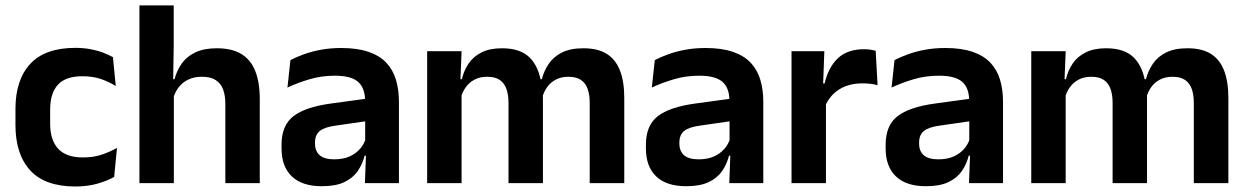

<svg xmlns="http://www.w3.org/2000/svg" viewBox="-20 -681 4638 714"><path d="M260.5 12.5Q147 12.5 92.2 -47.5Q37.5 -107.5 37.5 -216V-276Q37.5 -384 92.5 -443.5Q147.5 -503 260.5 -503Q290 -503 315.8 -498.2Q341.5 -493.5 362.8 -485.5Q384 -477.5 400 -468.5L410.5 -361Q386 -376.5 355.8 -387Q325.5 -397.5 286 -397.5Q224 -397.5 195.2 -365.8Q166.5 -334 166.5 -273.5V-220.5Q166.5 -160.5 196.2 -128Q226 -95.5 288 -95.5Q327.5 -95.5 358 -105.8Q388.5 -116 415 -131L404.5 -23Q380 -9 343 1.8Q306 12.5 260.5 12.5Z M818 0V-294.5Q818 -325.5 809.8 -348Q801.5 -370.5 782.5 -383Q763.5 -395.5 730.5 -395.5Q701.5 -395.5 680 -385Q658.5 -374.5 644.8 -356.8Q631 -339 624.5 -316.5L598.5 -386.5H629Q637.5 -419 656 -445Q674.5 -471 706.5 -486.2Q738.5 -501.5 786 -501.5Q842.5 -501.5 877.5 -480.2Q912.5 -459 929.2 -417Q946 -375 946 -313V0ZM498.5 0V-661H626V-510L623.5 -357.5L626.5 -348V0Z M1337 0 1341.5 -120 1338 -131V-284.5L1337.5 -306.5Q1337.5 -354.5 1311.2 -377Q1285 -399.5 1225.5 -399.5Q1175 -399.5 1130.8 -386.2Q1086.5 -373 1049 -355.5L1060 -457.5Q1082 -469 1110.2 -479.2Q1138.5 -489.5 1173.5 -496Q1208.5 -502.5 1249 -502.5Q1309 -502.5 1350.5 -488.2Q1392 -474 1416.8 -447.5Q1441.5 -421 1452.5 -384.2Q1463.5 -347.5 1463.5 -303V0ZM1176.5 11.5Q1103.5 11.5 1065.2 -25Q1027 -61.5 1027 -129V-143Q1027 -214.5 1071 -248.8Q1115 -283 1210.5 -296L1349.5 -315L1357 -232.5L1229 -214Q1187 -208.5 1169.2 -194Q1151.5 -179.5 1151.5 -151.5V-146.5Q1151.5 -119 1168.8 -103.8Q1186 -88.5 1223 -88.5Q1256 -88.5 1279.5 -99Q1303 -109.5 1318.2 -126.8Q1333.5 -144 1340 -165.5L1358 -102H1336Q1328 -70.5 1310.2 -44.8Q1292.5 -19 1260.5 -3.8Q1228.5 11.5 1176.5 11.5Z M2173 0V-298Q2173 -328 2165.5 -349.8Q2158 -371.5 2140.8 -383.5Q2123.5 -395.5 2094 -395.5Q2067 -395.5 2047 -385Q2027 -374.5 2014.5 -356.8Q2002 -339 1996 -316.5L1982 -386.5H1995Q2003 -418 2021 -444.2Q2039 -470.5 2070.2 -486Q2101.5 -501.5 2149.5 -501.5Q2203 -501.5 2236.2 -480.8Q2269.5 -460 2285.5 -418.8Q2301.5 -377.5 2301.5 -316.5V0ZM1568.5 0V-490.5H1696.5L1691.5 -366L1696.5 -360.5V0ZM1871 0V-298Q1871 -328 1863.5 -349.8Q1856 -371.5 1838.8 -383.5Q1821.5 -395.5 1792 -395.5Q1764.5 -395.5 1744.8 -385Q1725 -374.5 1712.2 -356.8Q1699.5 -339 1693.5 -316.5L1673.5 -386.5H1697.5Q1705 -419 1722.8 -445Q1740.5 -471 1771 -486.2Q1801.5 -501.5 1847 -501.5Q1915.5 -501.5 1950.2 -466.5Q1985 -431.5 1994 -364.5Q1996 -354.5 1997.5 -341.2Q1999 -328 1999 -316.5V0Z M2692 0 2696.5 -120 2693 -131V-284.5L2692.5 -306.5Q2692.5 -354.5 2666.2 -377Q2640 -399.5 2580.5 -399.5Q2530 -399.5 2485.8 -386.2Q2441.5 -373 2404 -355.5L2415 -457.5Q2437 -469 2465.2 -479.2Q2493.5 -489.5 2528.5 -496Q2563.5 -502.5 2604 -502.5Q2664 -502.5 2705.5 -488.2Q2747 -474 2771.8 -447.5Q2796.5 -421 2807.5 -384.2Q2818.5 -347.5 2818.5 -303V0ZM2531.5 11.5Q2458.5 11.5 2420.2 -25Q2382 -61.5 2382 -129V-143Q2382 -214.5 2426 -248.8Q2470 -283 2565.5 -296L2704.5 -315L2712 -232.5L2584 -214Q2542 -208.5 2524.2 -194Q2506.5 -179.5 2506.5 -151.5V-146.5Q2506.5 -119 2523.8 -103.8Q2541 -88.5 2578 -88.5Q2611 -88.5 2634.5 -99Q2658 -109.5 2673.2 -126.8Q2688.5 -144 2695 -165.5L2713 -102H2691Q2683 -70.5 2665.2 -44.8Q2647.5 -19 2615.5 -3.8Q2583.5 11.5 2531.5 11.5Z M3048 -285 3015.5 -370.5H3046.5Q3060 -430 3095.5 -464Q3131 -498 3194 -498Q3207 -498 3217.5 -496.2Q3228 -494.5 3236.5 -492L3243.5 -364Q3232.5 -367.5 3218 -369.2Q3203.5 -371 3187.5 -371Q3136.5 -371 3100.8 -348.5Q3065 -326 3048 -285ZM2923.5 0V-490.5H3045.5L3040 -340L3051.5 -335.5V0Z M3583.5 0 3588 -120 3584.5 -131V-284.5L3584 -306.5Q3584 -354.5 3557.8 -377Q3531.5 -399.5 3472 -399.5Q3421.5 -399.5 3377.2 -386.2Q3333 -373 3295.5 -355.5L3306.5 -457.5Q3328.5 -469 3356.8 -479.2Q3385 -489.5 3420 -496Q3455 -502.5 3495.5 -502.5Q3555.5 -502.5 3597 -488.2Q3638.5 -474 3663.2 -447.5Q3688 -421 3699 -384.2Q3710 -347.5 3710 -303V0ZM3423 11.5Q3350 11.5 3311.8 -25Q3273.5 -61.5 3273.5 -129V-143Q3273.5 -214.5 3317.5 -248.8Q3361.5 -283 3457 -296L3596 -315L3603.5 -232.5L3475.5 -214Q3433.5 -208.5 3415.8 -194Q3398 -179.5 3398 -151.5V-146.5Q3398 -119 3415.2 -103.8Q3432.5 -88.5 3469.5 -88.5Q3502.5 -88.5 3526 -99Q3549.5 -109.5 3564.8 -126.8Q3580 -144 3586.5 -165.5L3604.5 -102H3582.5Q3574.5 -70.5 3556.8 -44.8Q3539 -19 3507 -3.8Q3475 11.5 3423 11.5Z M4419.5 0V-298Q4419.5 -328 4412 -349.8Q4404.5 -371.5 4387.2 -383.5Q4370 -395.5 4340.5 -395.5Q4313.5 -395.5 4293.5 -385Q4273.5 -374.5 4261 -356.8Q4248.5 -339 4242.5 -316.5L4228.5 -386.5H4241.5Q4249.5 -418 4267.5 -444.2Q4285.5 -470.5 4316.8 -486Q4348 -501.5 4396 -501.5Q4449.5 -501.5 4482.8 -480.8Q4516 -460 4532 -418.8Q4548 -377.5 4548 -316.5V0ZM3815 0V-490.5H3943L3938 -366L3943 -360.5V0ZM4117.5 0V-298Q4117.5 -328 4110 -349.8Q4102.5 -371.5 4085.2 -383.5Q4068 -395.5 4038.5 -395.5Q4011 -395.5 3991.2 -385Q3971.5 -374.5 3958.8 -356.8Q3946 -339 3940 -316.5L3920 -386.5H3944Q3951.5 -419 3969.2 -445Q3987 -471 4017.5 -486.2Q4048 -501.5 4093.5 -501.5Q4162 -501.5 4196.8 -466.5Q4231.5 -431.5 4240.5 -364.5Q4242.5 -354.5 4244 -341.2Q4245.5 -328 4245.5 -316.5V0Z"/></svg>

Font: Anek Gurmukhi SemiBold
Style: Regular
Weight: 600
Designer: Sarang Kulkarni (Gurmukhi), Yesha Goshar (Latin)
Foundry: Ek Type
Version: Version 1.003